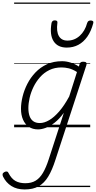

<svg xmlns="http://www.w3.org/2000/svg" viewBox="-111 -1000 754 1509"><path d="M83 489Q21 489 -21.5 462Q-64 435 -87 388Q-92 377 -90.5 368Q-89 359 -76 352Q-64 346 -56 348Q-48 350 -44 360Q-21 405 11 422.5Q43 440 88 440Q136 440 169 420Q202 400 226.5 358.5Q251 317 272 252L391 -114Q355 -64 318 -35.5Q281 -7 248 5Q215 17 188 17Q146 17 116 -3Q86 -23 70 -59.5Q54 -96 54 -146Q54 -190 66.5 -241Q79 -292 104 -341Q129 -390 167.5 -430.5Q206 -471 258 -495Q310 -519 377 -519Q410 -519 444.5 -508Q479 -497 509 -477L514 -495Q518 -507 524.5 -511Q531 -515 544 -515Q562 -515 567 -507.5Q572 -500 568 -488L325 255Q299 337 267.5 388.5Q236 440 192 464.5Q148 489 83 489ZM202 -33Q237 -33 275.5 -55.5Q314 -78 354 -124Q394 -170 433 -242L494 -434Q459 -456 429.5 -463Q400 -470 373 -470Q319 -470 277 -449.5Q235 -429 204 -394Q173 -359 152.5 -317Q132 -275 122 -231.5Q112 -188 112 -150Q112 -114 121.5 -87.5Q131 -61 151 -47Q171 -33 202 -33ZM414 -626Q342 -626 310 -676.5Q278 -727 294 -820Q297 -830 303 -835Q309 -840 320 -840Q332 -840 337 -834.5Q342 -829 340 -820Q331 -753 351.5 -717Q372 -681 419 -681Q474 -681 515.5 -718.5Q557 -756 574 -819Q578 -830 584 -834.5Q590 -839 602 -839Q614 -839 619.5 -833.5Q625 -828 622 -818Q605 -754 575 -711.5Q545 -669 504.5 -647.5Q464 -626 414 -626ZM0 460H598V470H0ZM0 -20H598V0H0ZM0 -505H598V-500H0ZM0 -980H598V-970H0Z"/></svg>

Font: Playwrite NO Guides
Style: Regular
Weight: 400
Designer: Veronika Burian, José Scaglione
Foundry: TypeTogether
Version: Version 1.003